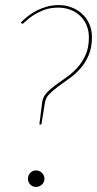

<svg xmlns="http://www.w3.org/2000/svg" viewBox="-20 -728 382 756"><path d="M62 -639.5Q74.5 -652 90.2 -664.5Q106 -677 124.8 -686.5Q143.5 -696 165 -702Q186.5 -708 211 -708Q237 -708 260.8 -699.2Q284.5 -690.5 302.5 -674.2Q320.5 -658 331.2 -634.5Q342 -611 342 -582Q342 -540.5 329.2 -510.8Q316.5 -481 297 -458.8Q277.5 -436.5 254.2 -420Q231 -403.5 210.5 -388.5Q190 -373.5 175 -358.5Q160 -343.5 157 -324L143 -238H135L146 -325Q148.5 -345.5 163 -361.5Q177.5 -377.5 198 -392.5Q218.5 -407.5 241.8 -423.8Q265 -440 284.5 -461.5Q304 -483 317 -511.8Q330 -540.5 330 -581Q330 -608.5 320.2 -630.2Q310.5 -652 294 -667Q277.5 -682 255.8 -690Q234 -698 210 -698Q176.5 -698 151.5 -688Q126.5 -678 109 -666.2Q91.5 -654.5 81.5 -644.5Q71.5 -634.5 68 -634.5Q66 -634.5 64.5 -636.5ZM90 -24Q90 -37.5 99.2 -47.2Q108.5 -57 122 -57Q135.5 -57 145.2 -47.2Q155 -37.5 155 -24Q155 -10.5 145.2 -1.2Q135.5 8 122 8Q108.5 8 99.2 -1.2Q90 -10.5 90 -24Z"/></svg>

Font: Lato Hairline
Style: Italic
Weight: 250
Italic angle: -7°
Designer: Lukasz Dziedzic
Foundry: Lukasz Dziedzic
Version: Version 1.104; Western+Polish opensource